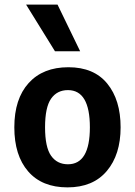

<svg xmlns="http://www.w3.org/2000/svg" viewBox="-20 -801 584 831"><path d="M272 10Q162 10 102 -59Q42 -128 42 -250Q42 -373 104 -441.5Q166 -510 276 -510Q386.5 -510 444.2 -439.2Q502 -368.5 502 -250Q502 -131.5 442.2 -60.8Q382.5 10 272 10ZM274 -90Q369 -90 369 -250Q369 -411 274 -411Q227 -411 201 -373.8Q175 -336.5 175 -250Q175 -164 201 -127Q227 -90 274 -90ZM218 -579 93 -781H229L327 -579Z"/></svg>

Font: Alatsi
Style: Regular
Weight: 400
Designer: Spyros Zevelakis, Eben Sorkin
Foundry: www.sorkintype.com
Version: Version 1.008; ttfautohint (v1.8.4.7-5d5b)